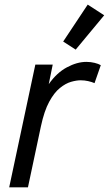

<svg xmlns="http://www.w3.org/2000/svg" viewBox="-20 -805 468 825"><path d="M19.5 0 131.8 -527.3H206.5L189.5 -443.4Q223.6 -492.2 267.3 -515.6Q311 -539.1 351.1 -539.1Q369.6 -539.1 386.5 -534.9Q403.3 -530.8 413.1 -524.9L386.2 -447.8Q374 -453.1 358.6 -456.5Q343.3 -460 326.2 -460Q308.6 -460 285.4 -453.4Q262.2 -446.8 237.5 -427Q212.9 -407.2 191.4 -367.7Q169.9 -328.1 155.8 -262.2L100.1 0ZM305.2 -591.8 251.5 -626.5 356.9 -785.2 427.7 -739.3Z"/></svg>

Font: Schibsted Grotesk
Style: Italic
Weight: 400
Italic angle: -12°
Designer: Bakken & Baeck AS, Henrik Kongsvoll
Foundry: Schibsted ASA
Version: Version 1.100; ttfautohint (v1.8.4.7-5d5b);gftools[0.9.25]